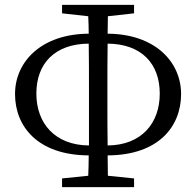

<svg xmlns="http://www.w3.org/2000/svg" viewBox="-20 -762 810 792"><path d="M347 -337C347 -280 347 -221 347 -162C207 -163 130 -253 130 -376C130 -500 206 -581 346 -582C347 -519 347 -455 347 -392ZM423 -395C423 -457 423 -520 424 -582C563 -581 639 -500 639 -376C639 -253 563 -163 424 -162C423 -222 423 -282 423 -337ZM425 -695 533 -707V-742H236V-707L344 -695C345 -671 346 -647 346 -623C151 -622 42 -508 42 -374C42 -241 135 -122 346 -121C346 -93 345 -65 344 -37L236 -26V10H533V-26L425 -37L424 -121C635 -122 727 -241 727 -374C727 -508 618 -622 424 -623Z"/></svg>

Font: Source Han Serif AKR9
Style: Regular
Weight: 400
Designer: Ryoko NISHIZUKA 西塚涼子 (kana & ideographs); Frank Grießhammer (Latin, Greek & Cyrillic); Sandoll Communications 산돌커뮤니케이션, 
Foundry: Adobe Systems Incorporated
Version: Version 1.005;hotconv 1.0.107;makeotfexe 2.5.65593